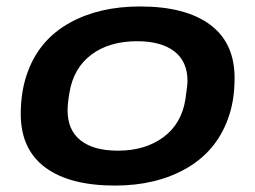

<svg xmlns="http://www.w3.org/2000/svg" viewBox="-20 -559 786 591"><path d="M334 12.2Q194.3 12.2 119.1 -43.7Q43.9 -99.6 43.9 -208Q43.9 -282.7 66.9 -341.8Q103.5 -438 194.1 -488.5Q284.7 -539.1 411.1 -539.1Q550.8 -539.1 626.5 -483.2Q702.1 -427.2 702.1 -318.8Q702.1 -247.1 681.2 -191.9Q645 -92.8 553 -40.3Q460.9 12.2 334 12.2ZM342.8 -95.2Q426.8 -95.2 482.9 -136.7Q539.1 -178.2 550.8 -253.9Q557.1 -296.9 557.1 -310.1Q557.1 -369.6 516.6 -400.9Q476.1 -432.1 401.9 -432.1Q316.9 -432.1 261.7 -391.1Q206.5 -350.1 193.8 -273.9Q188 -240.7 188 -219.2Q188 -158.7 228 -127Q268.1 -95.2 342.8 -95.2Z"/></svg>

Font: Archivo Expanded SemiBold
Style: Italic
Weight: 600
Width: 7
Italic angle: -10°
Designer: Hector Gatti
Foundry: Omnibus-Type
Version: Version 2.001